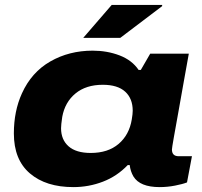

<svg xmlns="http://www.w3.org/2000/svg" viewBox="-20 -745 817 777"><path d="M316.9 -591.8 432.1 -725.1H636.2V-720.2L466.8 -591.8ZM276.9 12.2Q166 12.2 101.1 -43.2Q36.1 -98.6 36.1 -205.1Q36.1 -295.4 68.8 -367.2Q107.4 -452.6 183.6 -496.3Q259.8 -540 355 -540Q413.6 -540 463.9 -520.8Q514.2 -501.5 541 -461.9H549.8L587.9 -527.8H744.1L723.1 -411.1Q715.3 -366.2 702.9 -297.4Q690.4 -228.5 683.1 -187Q675.8 -145.5 675.8 -140.1Q675.8 -112.8 703.1 -112.8H756.8L736.8 -6.8Q719.7 0 688.5 6.1Q657.2 12.2 626 12.2Q546.4 12.2 520 -30.8Q507.8 -51.8 504.9 -77.1H497.1Q453.6 -31.7 396.5 -9.8Q339.4 12.2 276.9 12.2ZM347.2 -126Q417 -126 460 -162.6Q502.9 -199.2 513.2 -261.2Q517.1 -284.2 517.1 -296.9Q517.1 -346.2 486.6 -374Q456.1 -401.9 396 -401.9Q328.1 -401.9 285.4 -366.7Q242.7 -331.5 231.9 -272Q227.1 -239.7 227.1 -226.1Q227.1 -179.7 257.6 -152.8Q288.1 -126 347.2 -126Z"/></svg>

Font: Archivo Expanded ExtraBold
Style: Italic
Weight: 800
Width: 7
Italic angle: -10°
Designer: Hector Gatti
Foundry: Omnibus-Type
Version: Version 2.001